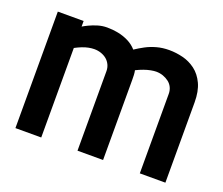

<svg xmlns="http://www.w3.org/2000/svg" viewBox="-91 -643 903 776"><g transform="rotate(20 360.5 -254.5)"><path d="M574 -342V0H684V-345Q684 -393 669 -425Q654 -457 629.5 -475.5Q605 -494 575.5 -501.5Q546 -509 516 -509Q487 -509 462 -502Q437 -495 416.5 -484Q396 -473 378 -461Q362 -479 340.5 -489.5Q319 -500 296 -504.5Q273 -509 249 -509Q228 -509 208.5 -503Q189 -497 173.5 -489.5Q158 -482 150 -477V-501H39V0H150V-385Q165 -393 179 -398.5Q193 -404 206 -406.5Q219 -409 230 -409Q246 -409 260 -404Q274 -399 284 -390.5Q294 -382 300 -369.5Q306 -357 306 -342V0H416V-345Q416 -356 415.5 -366Q415 -376 413 -385Q429 -393 444.5 -398.5Q460 -404 473.5 -406.5Q487 -409 496 -409Q512 -409 526 -404Q540 -399 551 -390.5Q562 -382 568 -369.5Q574 -357 574 -342Z"/></g></svg>

Font: Advent Pro
Style: Bold
Weight: 700
Designer: VivaRado, Andreas Kalpakidis
Foundry: VivaRado, Andreas Kalpakidis
Version: Version 3.000